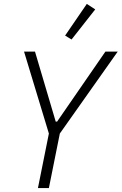

<svg xmlns="http://www.w3.org/2000/svg" viewBox="-20 -962 622 982"><path d="M174 0 230 -279 103 -698H159L265 -340H272L519 -698H582L286 -279L230 0ZM346 -760 313 -780 424 -942 467 -914Z"/></svg>

Font: IBM Plex Sans Condensed Light
Style: Italic
Weight: 300
Width: 3
Italic angle: -11°
Designer: Mike Abbink, Paul van der Laan, Pieter van Rosmalen
Foundry: Bold Monday
Version: Version 1.3